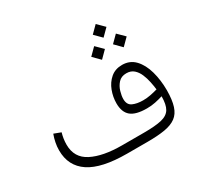

<svg xmlns="http://www.w3.org/2000/svg" viewBox="-162 -965 1194 1158"><g transform="rotate(-30 435.0 -386.0)"><path d="M587.4 -724.6 634.8 -772 682.6 -724.6 634.8 -676.8ZM664.1 -613.8 711.4 -661.1 759.3 -613.8 711.4 -565.9ZM512.7 -613.8 560.1 -661.1 607.9 -613.8 560.1 -565.9ZM761.2 -195.8Q735.8 -188 708 -182.1Q680.2 -176.3 648.4 -176.3Q572.3 -176.3 538.1 -204.6Q503.9 -232.9 503.9 -294.4Q503.9 -338.9 520 -381.3Q536.1 -423.8 568.4 -451.4Q600.6 -479 648.4 -479Q702.6 -479 737.8 -441.9Q772.9 -404.8 790 -343.5Q807.1 -282.2 807.1 -210.4Q806.6 -144 793.2 -102.3Q779.8 -60.5 750 -38.6Q720.2 -16.6 671.1 -8.3Q622.1 0 550.3 0H408.7Q231.9 0 147.2 -56.4Q62.5 -112.8 62.5 -221.7Q62.5 -249 67.9 -275.6Q73.2 -302.2 82.5 -327.1L130.4 -309.1Q118.7 -269.5 118.7 -229Q118.7 -138.2 196.8 -98.4Q274.9 -58.6 406.7 -58.6H560.5Q638.2 -58.6 681.9 -68.8Q725.6 -79.1 743.4 -108.6Q761.2 -138.2 761.2 -195.8ZM755.4 -247.1Q752.4 -272 746.3 -302Q740.2 -332 728.5 -359.6Q716.8 -387.2 696.8 -404.8Q676.8 -422.4 645.5 -422.4Q610.4 -422.4 590.1 -400.1Q569.8 -377.9 561.3 -348.1Q552.7 -318.4 552.7 -296.4Q552.7 -256.3 581.8 -243.2Q610.8 -230 653.8 -230Q679.7 -230 705.6 -235.1Q731.4 -240.2 755.4 -247.1Z"/></g></svg>

Font: Vazir Thin
Style: Thin
Weight: 100
Designer: Saber Rastikerdar
Foundry: Saber Rastikerdar
Version: Version 30.0.0